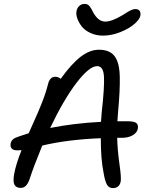

<svg xmlns="http://www.w3.org/2000/svg" viewBox="-20 -967 766 996"><path d="M514.2 -782.2Q478.5 -782.2 449.2 -795.9Q419.9 -809.6 404.1 -829.8Q388.2 -850.1 380.9 -871.6Q373.5 -893.1 377 -910.2Q379.9 -925.3 391.1 -936Q402.3 -946.8 418.9 -946.8Q427.2 -946.8 434.1 -943.6Q440.9 -940.4 446.5 -932.4Q452.1 -924.3 454.8 -919.7Q457.5 -915 462.9 -903.8Q489.3 -855 525.9 -855Q560.5 -855 617.2 -889.2Q619.1 -890.6 627 -895.5Q634.8 -900.4 637.5 -902.1Q640.1 -903.8 646.5 -907.5Q652.8 -911.1 656.2 -912.6Q659.7 -914.1 664.8 -916.3Q669.9 -918.5 674.1 -919.2Q678.2 -919.9 682.1 -919.9Q698.2 -919.9 704.6 -910.2Q710.9 -900.4 708 -884.8Q704.1 -865.7 676.5 -842Q648.9 -818.4 604 -800.3Q559.1 -782.2 514.2 -782.2ZM70.8 -187Q49.3 -187 40.8 -196.5Q32.2 -206.1 35.2 -222.2Q37.6 -235.4 47.1 -243.9Q56.6 -252.4 77.1 -258.8Q120.1 -273.4 128.9 -275.9Q134.3 -288.1 150.6 -324.5Q167 -360.8 174.6 -378.4Q182.1 -396 194.1 -425.5Q206.1 -455.1 214.4 -480.2Q222.7 -505.4 229 -529.8Q232.9 -547.9 242.4 -558.3Q252 -568.8 266.1 -568.8Q282.7 -568.8 294.9 -558.1Q350.6 -635.7 398.2 -672.4Q445.8 -709 493.2 -709Q549.3 -709 574.5 -675.5Q599.6 -642.1 601.3 -570.8Q603 -499.5 592.8 -389.2Q590.8 -372.6 588.9 -337.9H643.1Q676.8 -337.9 687.7 -328.4Q698.7 -318.8 694.8 -298.8Q690.9 -278.8 668.5 -265.4Q646 -252 610.8 -252H587.9Q589.4 -188 599.6 -116.5Q609.9 -44.9 606 -24.9Q598.6 8.8 565.9 8.8Q545.4 8.8 534.9 -9Q524.4 -26.9 517.1 -71.8Q502.9 -141.1 502.9 -250Q330.1 -243.2 199.2 -211.9Q154.8 -103.5 131.8 -33.2Q116.7 7.8 87.9 7.8Q64 7.8 55.2 -8.3Q46.4 -24.4 53.2 -63Q63.5 -118.7 91.8 -188Q88.4 -188 81.3 -187.5Q74.2 -187 70.8 -187ZM483.9 -624Q443.4 -624 377 -537.4Q310.5 -450.7 240.2 -303.2Q363.3 -327.6 503.9 -335Q505.9 -369.1 507.8 -386.2Q522.5 -516.6 519.3 -570.3Q516.1 -624 483.9 -624Z"/></svg>

Font: Shantell Sans Normal
Style: Italic
Weight: 400
Italic angle: -11.31°
Designer: Stephen Nixon, Anya Danilova, Shantell Martin
Foundry: Arrow Type
Version: Version 1.006;[559af2be0]